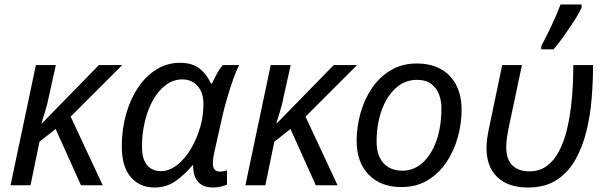

<svg xmlns="http://www.w3.org/2000/svg" viewBox="-20 -826 2705 856"><path d="M27 0 140 -536H229L199 -401Q192 -364 181.5 -330Q171 -296 165 -276H167L421 -536H525L295 -306L438 0H341L228 -251L156 -194L116 0Z M668 10Q604 10 563.5 -36Q523 -82 523 -173Q523 -249 542 -316.5Q561 -384 595.5 -435.5Q630 -487 677.5 -516.5Q725 -546 782 -546Q839 -546 871.5 -519Q904 -492 920 -454H925Q933 -471 946 -495.5Q959 -520 974 -536H1046Q1035 -515 1021.5 -477.5Q1008 -440 994.5 -395Q981 -350 971 -306L936 -149Q932 -133 930.5 -119.5Q929 -106 929 -97Q929 -61 960 -61Q976 -61 992 -67V-3Q984 1 966 5.5Q948 10 931 10Q841 10 841 -89H838Q804 -48 763 -19Q722 10 668 10ZM698 -63Q734 -63 768.5 -89.5Q803 -116 830.5 -161.5Q858 -207 874 -264Q882 -293 884.5 -318.5Q887 -344 887 -365Q887 -412 861.5 -442Q836 -472 792 -472Q753 -472 720 -447.5Q687 -423 663 -381Q639 -339 626 -285Q613 -231 613 -172Q613 -117 635.5 -90Q658 -63 698 -63Z M1074 0 1187 -536H1276L1246 -401Q1239 -364 1228.5 -330Q1218 -296 1212 -276H1214L1468 -536H1572L1342 -306L1485 0H1388L1275 -251L1203 -194L1163 0Z M1770 8Q1677 8 1623.5 -47.5Q1570 -103 1570 -198Q1570 -260 1587 -321Q1604 -382 1637.5 -432Q1671 -482 1721.5 -512.5Q1772 -543 1838 -543Q1932 -543 1985 -487.5Q2038 -432 2038 -336Q2038 -275 2021 -214Q2004 -153 1970.5 -103Q1937 -53 1887 -22.5Q1837 8 1770 8ZM1775 -65Q1823 -65 1862 -98.5Q1901 -132 1924.5 -195Q1948 -258 1948 -346Q1948 -376 1937.5 -404.5Q1927 -433 1903 -451.5Q1879 -470 1839 -470Q1784 -470 1743.5 -432.5Q1703 -395 1681 -332.5Q1659 -270 1659 -195Q1659 -133 1689.5 -99Q1720 -65 1775 -65Z M2334 10Q2245 10 2197 -36.5Q2149 -83 2149 -166Q2149 -186 2152 -208.5Q2155 -231 2164 -273L2219 -536H2307L2252 -276Q2243 -234 2240 -211.5Q2237 -189 2237 -171Q2237 -114 2265 -88Q2293 -62 2340 -62Q2386 -62 2418.5 -86.5Q2451 -111 2472.5 -152Q2494 -193 2506.5 -244Q2519 -295 2525.5 -348.5Q2532 -402 2534 -451Q2536 -500 2536 -536H2624Q2624 -465 2618 -388.5Q2612 -312 2594.5 -241Q2577 -170 2545 -113.5Q2513 -57 2461.5 -23.5Q2410 10 2334 10ZM2393 -606V-620Q2406 -645 2422.5 -678Q2439 -711 2454 -745Q2469 -779 2479 -806H2573V-792Q2565 -773 2543.5 -739Q2522 -705 2496.5 -669Q2471 -633 2448 -606Z"/></svg>

Font: Noto Sans IKEA
Style: Italic
Weight: 400
Italic angle: -12°
Designer: Monotype Design Team
Foundry: Monotype Imaging Inc.
Version: Version 2.001